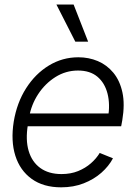

<svg xmlns="http://www.w3.org/2000/svg" viewBox="-20 -802 588 834"><path d="M245.6 11.7Q168.5 11.7 117.7 -24.9Q66.9 -61.5 46.6 -125.7Q26.4 -189.9 39.6 -273.4Q53.2 -355.5 93.3 -418.5Q133.3 -481.4 192.1 -517.3Q251 -553.2 320.3 -553.2Q365.7 -553.2 405 -536.6Q444.3 -520 472.4 -486.1Q500.5 -452.1 511.7 -400.9Q522.9 -349.6 511.2 -279.8L506.3 -253.4H80.1L89.4 -309.1H481.9L449.2 -290Q459 -349.1 447 -395.5Q435.1 -441.9 403.1 -468.8Q371.1 -495.6 318.8 -495.6Q265.6 -495.6 220.7 -467.3Q175.8 -439 145.8 -393.1Q115.7 -347.2 106.4 -292.5L101.1 -259.8Q90.3 -194.3 104.5 -146.5Q118.7 -98.6 155 -72.3Q191.4 -45.9 247.1 -45.9Q287.1 -45.9 319.1 -58.8Q351.1 -71.8 375 -92.8Q398.9 -113.8 413.1 -137.7L470.7 -114.3Q452.6 -80.1 420.2 -51.5Q387.7 -22.9 343.5 -5.6Q299.3 11.7 245.6 11.7ZM307.1 -621.1 225.1 -782.2H299.8L362.8 -621.1Z"/></svg>

Font: Inter Tight Light
Style: Italic
Weight: 300
Italic angle: -9.39999°
Designer: Rasmus Andersson
Foundry: rsms
Version: Version 3.004